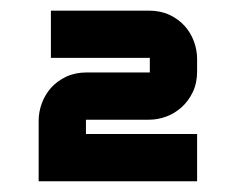

<svg xmlns="http://www.w3.org/2000/svg" viewBox="-20 -644 445 361"><path d="M350.6 -303.2H52.7V-417Q52.7 -433.6 58.6 -449.7Q64.5 -465.8 75.9 -478.8Q87.4 -491.7 104.5 -499.8Q121.6 -507.8 143.6 -507.8H261.7V-535.2H75.7V-624H259.8Q281.7 -624 298.8 -616Q315.9 -607.9 327.4 -595Q338.9 -582 344.7 -565.9Q350.6 -549.8 350.6 -533.2V-509.8Q350.6 -487.8 342.5 -470.9Q334.5 -454.1 321.5 -442.4Q308.6 -430.7 292.5 -424.8Q276.4 -418.9 259.8 -418.9H141.6V-392.1H350.6Z"/></svg>

Font: Audiowide
Style: Regular
Weight: 400
Designer: Astigmatic (AOETI)
Foundry: Astigmatic (AOETI)
Version: Version 1.002